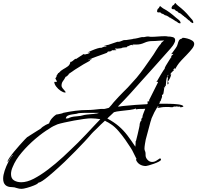

<svg xmlns="http://www.w3.org/2000/svg" viewBox="-24 -1026 1254 1220"><path d="M113 174Q98 174 83 169Q68 163 52 163Q-4 163 -4 109Q-4 87 5.5 58.5Q15 30 29 3Q43 -24 57 -41H54L26 2H25Q24 2 24 1Q24 -6 36 -23.5Q48 -41 65.5 -62.5Q83 -84 101.5 -104.5Q120 -125 133 -139Q146 -153 148 -154Q159 -161 170 -168Q181 -175 192 -182Q203 -189 213.5 -195.5Q224 -202 235 -209Q238 -211 241 -215Q245 -219 247 -220Q257 -227 267 -232.5Q277 -238 288 -242Q293 -259 306 -274Q319 -289 333 -298Q335 -298 345.5 -300Q356 -302 366 -304.5Q376 -307 378 -309Q416 -317 454.5 -322Q493 -327 532 -327Q542 -327 551.5 -327.5Q561 -328 571 -329Q581 -330 590.5 -331Q600 -332 610 -333Q614 -334 618.5 -334Q623 -334 628 -334Q633 -333 637 -333.5Q641 -334 645 -335L657 -338L668 -341Q676 -349 683.5 -358Q691 -367 698 -376Q706 -384 713.5 -393Q721 -402 729 -410Q743 -425 758 -440Q773 -455 788 -470Q817 -501 844 -532Q857 -548 869.5 -564Q882 -580 893 -596L938 -660Q946 -671 953.5 -682.5Q961 -694 968 -706Q975 -717 982.5 -728Q990 -739 1000 -749L999 -750Q999 -753 1008 -760L1019 -769Q1009 -768 999.5 -768Q990 -768 981 -767Q971 -766 961.5 -765.5Q952 -765 942 -765Q917 -765 893 -754Q869 -743 844 -743H831Q828 -743 825 -743.5Q822 -744 818 -745V-744L824 -741Q822 -738 819 -736V-740H817Q816 -740 816 -741Q807 -741 800 -737Q796 -735 791.5 -733Q787 -731 783 -730L782 -726Q777 -726 763.5 -724.5Q750 -723 747 -720H750L714 -716L717 -719H710L709 -716H712Q713 -716 709 -715.5Q705 -715 705 -713Q705 -711 708 -712Q710 -713 712 -713L715 -709L714 -707H701Q695 -706 688 -707L682 -701L666 -698L663 -700Q660 -697 659 -695Q658 -692 654 -690Q652 -689 634 -682.5Q616 -676 593.5 -668Q571 -660 553.5 -653Q536 -646 535 -644V-643L536 -644Q538 -645 548 -649Q558 -653 560 -653V-652L559 -651Q557 -650 555.5 -649Q554 -648 552 -647Q548 -643 545 -642H551Q533 -633 506 -617Q479 -601 453 -584Q427 -567 411 -555L413 -553L400 -541L393 -538Q385 -522 376 -510.5Q367 -499 367 -481Q367 -474 374 -465Q381 -456 387.5 -449Q394 -442 393 -439H392Q392 -438 391 -438H390Q378 -438 361.5 -449Q345 -460 333 -476Q321 -492 321 -505V-506H329Q331 -506 333.5 -506Q336 -506 337 -507L338 -508Q338 -508 333 -518Q328 -526 328 -529V-530Q330 -530 333.5 -536Q337 -542 338 -544L336 -542Q334 -540 333 -541L347 -563L349 -562Q361 -577 377.5 -586Q394 -595 407 -604.5Q420 -614 423 -631L422 -633H428Q432 -635 436 -637.5Q440 -640 444 -644Q452 -652 459 -653V-651L508 -683Q508 -681 510 -681Q510 -681 516 -683L515 -681Q511 -681 509 -678L532 -684L529 -682Q538 -685 547 -690L543 -691L549 -695L533 -692L535 -694Q543 -698 560.5 -705.5Q578 -713 595.5 -718.5Q613 -724 621 -722V-723Q639 -731 652 -731L653 -733Q652 -734 644 -734Q640 -733 638 -733Q636 -733 634 -733L661 -741V-740L723 -761L725 -760Q737 -760 749 -766Q760 -772 773 -772L774 -771L820 -778V-779Q828 -780 836 -781Q844 -782 851 -784Q859 -786 866.5 -788Q874 -790 881 -791V-790H885Q889 -790 892.5 -790.5Q896 -791 900 -792Q904 -793 907.5 -793.5Q911 -794 915 -794Q917 -794 920 -794Q923 -794 925 -793Q928 -792 934 -792Q945 -792 957 -792.5Q969 -793 980 -794Q991 -795 1002.5 -795.5Q1014 -796 1025 -796Q1037 -796 1047 -793L1046 -794Q1059 -794 1074 -790Q1089 -786 1089 -771Q1089 -762 1085 -755Q1080 -744 1073.5 -735Q1067 -726 1059 -717L970 -617Q948 -592 925.5 -567.5Q903 -543 880 -517Q842 -474 804 -432Q766 -390 725 -349H729Q734 -349 738.5 -349.5Q743 -350 747 -351Q751 -352 755.5 -352Q760 -352 764 -353Q801 -357 837.5 -359.5Q874 -362 911 -364L912 -367L914 -369L913 -365H915L913 -381L925 -383V-385L922 -390Q922 -393 924 -391L980 -503V-506H976Q974 -505 971 -505V-509H973Q974 -511 981 -523Q988 -535 996.5 -549.5Q1005 -564 1012.5 -575.5Q1020 -587 1022 -588Q1021 -593 1029.5 -608Q1038 -623 1048.5 -639Q1059 -655 1062 -660L1065 -662L1064 -670L1077 -682V-684L1064 -682V-684H1066L1093 -721Q1102 -733 1105 -746Q1108 -759 1113 -768.5Q1118 -778 1132 -781L1134 -784H1136V-786Q1148 -786 1165.5 -781.5Q1183 -777 1196.5 -768.5Q1210 -760 1210 -747Q1210 -734 1197 -717Q1184 -700 1165.5 -681Q1147 -662 1129.5 -643.5Q1112 -625 1102 -609L1088 -586H1086L1088 -592H1084L1077 -582L1078 -580L1081 -582L1082 -580Q1077 -577 1067.5 -567Q1058 -557 1058 -552V-551L1059 -550V-552L1064 -556Q1062 -542 1056 -529.5Q1050 -517 1042 -506L1048 -500Q1048 -500 1046 -494Q1044 -489 1043 -489Q1042 -489 1041 -491Q1040 -493 1040 -494L1042 -528H1044L1039 -538Q1046 -547 1047 -550H1043Q1035 -536 1032.5 -516Q1030 -496 1029 -479L1023 -481V-479L1027 -473L1018 -469L1016 -467L1019 -465L1020 -467V-465Q1019 -464 1019 -462Q1017 -455 1015.5 -439Q1014 -423 1005 -423L1006 -411Q1006 -409 1001.5 -398.5Q997 -388 997 -383L995 -382L992 -384V-376L987 -367H1012Q1027 -367 1054.5 -366.5Q1082 -366 1107.5 -363Q1133 -360 1141 -352V-351Q1141 -347 1132 -345.5Q1123 -344 1121 -344Q1123 -349 1118 -349Q1115 -348 1112 -348Q1110 -348 1106.5 -348.5Q1103 -349 1099 -350Q1095 -349 1092 -348.5Q1089 -348 1086 -349Q1082 -350 1073 -345Q1067 -345 1061 -345Q1055 -345 1050 -346H1026Q1020 -346 1014 -345.5Q1008 -345 1002 -344Q990 -341 978 -341V-342Q978 -344 977 -343L978 -347H983L984 -350H978Q955 -313 939 -274L936 -263Q935 -260 934 -257Q933 -254 932 -251L902 -139Q900 -130 897 -111Q894 -92 894 -82Q894 -72 898 -65Q901 -58 901 -48V-40Q901 -24 913.5 -10.5Q926 3 942 3Q957 3 969.5 -5Q982 -13 994 -21Q994 -21 996 -17Q999 -16 999 -12Q999 -6 985.5 1Q972 8 954 14.5Q936 21 921 25Q906 29 903 29Q882 29 865 19Q848 9 840 -11Q843 -14 843 -18L840 -23Q836 -31 832 -39Q828 -47 824 -55Q820 -63 816 -71Q812 -79 807 -86Q792 -110 771.5 -139Q751 -168 728 -194.5Q705 -221 682 -236Q677 -239 672.5 -242Q668 -245 663 -248Q658 -250 653 -253Q648 -256 643 -259Q629 -247 616.5 -234.5Q604 -222 591 -209L569 -188Q564 -183 558.5 -177Q553 -171 548 -165Q543 -159 534.5 -149.5Q526 -140 513 -126Q488 -99 455.5 -66Q423 -33 387 2Q368 19 351 35.5Q334 52 317 66Q300 81 280.5 97Q261 113 245 123.5Q229 134 220 135Q215 143 193 152Q171 161 147.5 167.5Q124 174 113 174ZM836 -94Q837 -103 837.5 -111.5Q838 -120 838 -129L840 -130Q845 -151 850.5 -172Q856 -193 860 -214L863 -229Q863 -233 863.5 -236.5Q864 -240 865 -244Q866 -248 869 -254Q872 -260 876 -262L873 -269Q875 -270 877 -275Q877 -278 882 -280V-282Q881 -282 881 -283Q881 -290 888 -307.5Q895 -325 899 -335Q892 -334 884.5 -334Q877 -334 869 -334Q854 -334 840 -331L839 -337Q828 -331 800.5 -327.5Q773 -324 744 -321Q715 -318 700 -313Q695 -308 689.5 -303Q684 -298 679 -293Q674 -289 668.5 -283.5Q663 -278 658 -273Q702 -249 731.5 -223.5Q761 -198 785 -166.5Q809 -135 836 -94ZM394 -273H397L409 -274Q430 -285 459.5 -286.5Q489 -288 514 -296Q517 -297 528.5 -298Q540 -299 553 -300.5Q566 -302 572 -302Q575 -303 578 -303Q581 -303 584 -304Q587 -304 590 -304.5Q593 -305 596 -306Q605 -308 604 -309H547Q533 -309 518.5 -309Q504 -309 490 -308Q475 -308 462 -303Q450 -301 434.5 -299Q419 -297 407.5 -291.5Q396 -286 394 -273ZM111 132Q147 132 190 110Q234 87 281.5 51Q329 15 378 -30Q402 -53 425.5 -75Q449 -97 471 -119Q495 -143 522.5 -172Q550 -201 574 -227Q598 -253 613 -268L612 -269Q598 -271 583.5 -272.5Q569 -274 554 -274Q538 -274 508.5 -270Q479 -266 446.5 -260Q414 -254 385 -247.5Q356 -241 341 -236Q328 -231 314.5 -224Q301 -217 290 -209Q248 -184 201 -144Q154 -104 114.5 -57.5Q75 -11 57 34Q46 58 46 80Q46 109 65.5 120.5Q85 132 111 132ZM1200 -879Q1198 -881 1195.5 -881.5Q1193 -882 1191 -884Q1187 -886 1183 -891.5Q1179 -897 1174 -898Q1174 -898 1173.5 -898Q1173 -898 1173 -899Q1169 -902 1159.5 -911Q1150 -920 1146 -920Q1146 -920 1146.5 -921Q1147 -922 1146 -922V-923Q1140 -925 1136.5 -929Q1133 -933 1128 -936Q1124 -940 1120 -941.5Q1116 -943 1112 -945Q1108 -947 1106 -950.5Q1104 -954 1100 -955Q1099 -956 1097 -956Q1095 -956 1093 -958Q1087 -967 1081.5 -967Q1076 -967 1072 -968Q1068 -969 1066.5 -973Q1065 -977 1066 -977Q1066 -977 1069 -984.5Q1072 -992 1079 -994Q1083 -997 1085.5 -1002.5Q1088 -1008 1093 -1005Q1095 -1001 1096 -1000L1107 -990Q1128 -974 1146 -957Q1164 -940 1180 -920Q1185 -913 1191.5 -907Q1198 -901 1202 -893L1205 -883Q1204 -883 1202 -880.5Q1200 -878 1200 -879ZM1120 -877Q1118 -878 1115.5 -878.5Q1113 -879 1110 -880Q1106 -882 1101 -886.5Q1096 -891 1091 -892Q1091 -892 1090.5 -892Q1090 -892 1090 -893Q1086 -895 1075.5 -902.5Q1065 -910 1061 -910Q1061 -910 1061 -911Q1061 -912 1060 -912V-913Q1054 -913 1050 -917Q1046 -921 1041 -923Q1037 -926 1032.5 -927Q1028 -928 1023 -930Q1019 -932 1016.5 -934.5Q1014 -937 1010 -938Q1009 -939 1007 -938.5Q1005 -938 1003 -940Q996 -948 990.5 -947.5Q985 -947 981 -947Q977 -947 975 -951Q973 -955 974 -955Q974 -955 975.5 -962.5Q977 -970 984 -974Q987 -977 989 -982.5Q991 -988 996 -986Q998 -985 998.5 -984Q999 -983 1000 -982L1012 -973Q1035 -961 1055 -946Q1075 -931 1094 -914Q1101 -908 1108 -903Q1115 -898 1120 -891L1124 -881Q1123 -881 1121.5 -878.5Q1120 -876 1120 -877Z"/></svg>

Font: Water Brush
Style: Regular
Weight: 400
Designer: Robert E. Leuschke
Foundry: Robert E. Leuschke
Version: Version 1.010; ttfautohint (v1.8.4.7-5d5b)